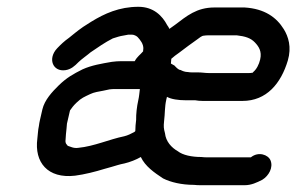

<svg xmlns="http://www.w3.org/2000/svg" viewBox="-20 -533 872 565"><path d="M524.9 -238H553.9C561 -236.7 568.5 -236 576.5 -236H693.5C764.4 -236 806.8 -287.4 827 -355C838.5 -394.4 828.6 -425.2 815.2 -447C793.7 -481.9 758.9 -507.3 700 -511H611C558.5 -511 529.3 -485.7 495.2 -460L478.4 -448C477.2 -451.3 475 -455 472 -459C457.8 -486.2 432 -513 387.4 -513C330.9 -513 287.4 -493 248.3 -469L224.8 -454C215.3 -447.3 207.2 -441.3 200.7 -436L183.4 -422C168 -411 159.6 -402.6 148.3 -391C119.4 -360.4 135.4 -321.2 172.4 -326.5C189 -328.9 199.6 -338.6 210.8 -350C219.2 -358.5 238.7 -372 246.5 -379C267.9 -393.5 288.6 -408.2 312 -420L328.1 -425C337.7 -428 347.1 -428.5 357.5 -431H368.5C373.8 -431 381.1 -427.7 384.9 -424C392.5 -415.7 402.7 -403.6 401.8 -389C401.3 -387 401.1 -384.7 401.2 -382C392.7 -371.8 383.3 -366.2 376.5 -353H337.5C328.2 -353 318.7 -352.3 309 -351C278.6 -345.7 249.9 -341.1 223 -329C195.4 -315.1 176.6 -304.8 153.1 -282C133.4 -262.7 111.2 -238.9 104.7 -211L97.6 -180C96.2 -174 95.1 -168 94.4 -162C91.6 -149.7 91.6 -138 89.9 -125C80.7 -55.3 120.3 -6.8 200.7 -16C228.6 -19.6 260.9 -27.8 287.3 -36L308.7 -42C322.6 -45.9 330.7 -49.1 346 -52C362.9 -56 380.5 -63 394.4 -71C407.3 -43.4 434.1 -25 459.8 -8C482.1 3.3 514.6 11 550.5 11C557 11.7 563.2 12 569.2 12H700.2C719.6 12 735.7 4.2 751.9 -4C771.1 -15.7 784.6 -40.2 776.1 -61C769.1 -78 740.2 -87.9 718.2 -70H588.2C583.5 -70 578.2 -70.3 572.4 -71C544.1 -71 517.9 -76.5 503.3 -88C484.6 -98.6 468 -116.6 465.5 -141C461.7 -155.1 461.1 -160.3 462.9 -177C465.7 -198.6 464.4 -218.3 469.4 -240L471.3 -248C483.9 -240.9 505.5 -238 524.9 -238ZM386.9 -238C382.7 -219.5 380.2 -196.7 380.6 -180L378.9 -164C378.8 -158 378.6 -152.7 378.2 -148L377.9 -147C377 -145.7 375.7 -144.7 374.2 -144C366 -139.7 356.4 -134.6 345.5 -132C301.7 -123.1 257.1 -102.5 210.6 -98C196.6 -95.7 186.8 -101.9 179 -104C178.6 -105.3 177.4 -107 175.2 -109C173.1 -111.7 172.1 -117.2 172.9 -121C173.2 -129.8 174.7 -146.1 175.8 -155L177 -169L186 -208C192.2 -216.5 194.9 -221 205.3 -231C219.7 -245 228.3 -247.9 245.1 -256C256.5 -261.7 271.8 -263.8 283.4 -266L302.3 -270C307.8 -270.7 313.2 -271 318.6 -271H391.6C390.3 -260.4 389.4 -248.7 386.9 -238ZM725.1 -321C724.9 -320.3 724.5 -319.7 723.6 -319H722.6C719.2 -318.3 715.7 -318 712.4 -318H595.4C582.8 -318 575.1 -320 560.9 -320H543.9C540.5 -320 536.9 -320.3 533.1 -321C524.5 -321 516.5 -324.2 511.5 -327C504.7 -327 496.6 -336.7 493.5 -340L482.9 -346L484.1 -360C490.8 -366 498.5 -372 507.3 -378L533.9 -398C543.4 -404.7 552.2 -411 560.3 -417C566.4 -421.4 573.9 -428 579.8 -428C584 -428.7 588 -429 592 -429H677C701.3 -426.2 717.7 -421.3 730.2 -408C741.1 -396.4 751.3 -382.3 745.6 -358C742.2 -343.1 734.7 -328.8 725.1 -321Z"/></svg>

Font: HoneyBee
Style: BdIt
Weight: 700
Foundry: Cannot Into Space Fonts
Version: Version 0.89